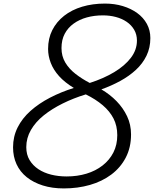

<svg xmlns="http://www.w3.org/2000/svg" viewBox="-20 -1035 861 1074"><path d="M337 19Q272 19 219.5 2.5Q167 -14 129.5 -44Q92 -74 72.5 -116.5Q53 -159 53 -211Q53 -271 78.5 -322Q104 -373 150.5 -414.5Q197 -456 259.5 -488.5Q322 -521 393 -543Q342 -574 310.5 -609Q279 -644 264 -683Q249 -722 249 -761Q249 -820 272.5 -866.5Q296 -913 338.5 -946.5Q381 -980 439.5 -997.5Q498 -1015 567 -1015Q621 -1015 667 -1001Q713 -987 747.5 -962Q782 -937 801.5 -901.5Q821 -866 821 -822Q821 -768 799.5 -723.5Q778 -679 740 -644Q702 -609 652.5 -582Q603 -555 547 -535Q595 -507 632 -469Q669 -431 691 -384.5Q713 -338 713 -283Q713 -210 683.5 -153.5Q654 -97 602.5 -58.5Q551 -20 483 -0.5Q415 19 337 19ZM353 -48Q412 -48 463.5 -63.5Q515 -79 554 -109.5Q593 -140 614.5 -182.5Q636 -225 636 -279Q636 -331 615 -372Q594 -413 554.5 -446.5Q515 -480 460 -507Q391 -486 330.5 -456Q270 -426 224.5 -389.5Q179 -353 153 -308Q127 -263 127 -212Q127 -170 145.5 -139.5Q164 -109 195 -88.5Q226 -68 266.5 -58Q307 -48 353 -48ZM482 -571Q560 -596 619 -631.5Q678 -667 712 -711.5Q746 -756 746 -808Q746 -842 730.5 -868.5Q715 -895 688.5 -913Q662 -931 628 -940Q594 -949 556 -949Q507 -949 465.5 -937.5Q424 -926 392 -903Q360 -880 342 -846Q324 -812 324 -766Q324 -721 345 -685.5Q366 -650 402 -622Q438 -594 482 -571Z"/></svg>

Font: Playwrite RO Light
Style: Regular
Weight: 300
Version: Version 1.002